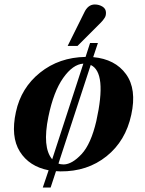

<svg xmlns="http://www.w3.org/2000/svg" viewBox="-20 -746 646 857"><path d="M566 -234Q541 -117 455.5 -48.5Q370 20 250 19Q237 19 230 18L206 91H171L197 14Q110 -3 68.5 -69.5Q27 -136 51 -246Q74 -354 159 -422Q244 -490 362 -492L382 -554H417L396 -491Q494 -482 542.5 -415Q591 -348 566 -234ZM410 -206Q458 -422 385 -456L241 -16Q250 -12 265 -12Q302 -13 344 -58Q386 -103 410 -206ZM352 -462Q305 -459 262 -398Q219 -337 196 -225Q168 -88 213 -35ZM453 -689Q453 -682 451.5 -676Q450 -670 445.5 -664Q441 -658 439 -655Q437 -652 430 -645Q423 -638 421 -636L326 -541H282L355 -688Q372 -726 403 -726Q422 -726 437.5 -716.5Q453 -707 453 -689Z"/></svg>

Font: GFS Artemisia
Style: Bold Italic
Weight: 700
Italic angle: -12°
Designer: Designed by Takis Katsoulidis and George D. Matthiopoulos.
Foundry: Designed by Takis Katsoulidis and George D. Matthiopoulos.
Version: Version 1.0